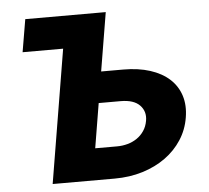

<svg xmlns="http://www.w3.org/2000/svg" viewBox="-52 -782 912 838"><g transform="rotate(-5 404.0 -363.5)"><path d="M88.8 -727.3H441.4L398.8 -470.9H495.4Q561.8 -470.9 613.1 -454.4Q664.4 -437.9 697.6 -407.5Q730.8 -377.1 744.5 -334.2Q758.2 -291.2 749.3 -238.3Q740.8 -185.7 712.5 -142Q684.3 -98.4 640.6 -66.8Q596.9 -35.2 540 -17.6Q483 0 416.9 0H145.2L242.2 -584.5H64.6ZM439.6 -139.2Q463.4 -139.2 486 -145.4Q508.5 -151.6 527 -164.2Q545.5 -176.8 558.2 -195.7Q571 -214.5 575.3 -239.7Q582.4 -279.8 556.1 -307.2Q529.8 -334.5 472.3 -334.5H376.1L343.8 -139.2Z"/></g></svg>

Font: Inter P Extra Bold
Style: Italic
Weight: 800
Italic angle: 9.39999°
Designer: Rasmus Andersson
Foundry: rsms
Version: Version 3.018;git-588b23468